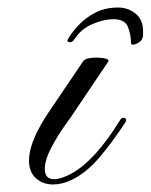

<svg xmlns="http://www.w3.org/2000/svg" viewBox="-20 -478 400 510"><path d="M294 -458Q320 -458 340 -442Q360 -426 360 -395Q360 -391 360 -387Q360 -383 359 -379Q358 -371 347 -364Q342 -361 335 -359.5Q328 -358 328 -364Q328 -385 320 -406Q312 -427 281 -427Q256 -427 226.5 -414.5Q197 -402 180 -377Q175 -370 172.5 -368Q170 -366 167 -366Q159 -366 159 -370Q159 -372 164 -380Q174 -396 191.5 -414Q209 -432 234.5 -445Q260 -458 294 -458ZM121 12Q94 12 75.5 -4.5Q57 -21 57 -52Q57 -68 63 -89Q70 -111 79.5 -129.5Q89 -148 96.5 -160Q104 -172 104 -172L202 -317Q208 -322 217 -323.5Q226 -325 236 -325Q250 -325 260 -322.5Q270 -320 268 -315L169 -168Q166 -164 149.5 -140.5Q133 -117 118 -89Q99 -54 99 -29Q99 -2 124 -2Q132 -2 143.5 -5.5Q155 -9 170 -17Q233 -52 299 -159Q302 -164 304.5 -164.5Q307 -165 308 -165Q313 -165 314.5 -161.5Q316 -158 313 -153Q277 -98 242.5 -58Q208 -18 170 0Q145 12 121 12Z"/></svg>

Font: Fleur De Leah
Style: Regular
Weight: 400
Designer: Robert E. Leuschke
Foundry: Robert E. Leuschke
Version: Version 1.010; ttfautohint (v1.8.3)